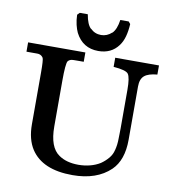

<svg xmlns="http://www.w3.org/2000/svg" viewBox="-90 -904 907 994"><g transform="rotate(10 363.5 -407.0)"><path d="M516 -812Q514 -776 506 -746.5Q498 -717 482 -696Q445 -646 377 -646Q295 -646 257 -720Q249 -737 243.5 -760Q238 -783 237 -812L249 -824H291Q300 -771 321 -752V-753Q344 -730 377 -730Q408 -730 433 -753V-752Q455 -774 462 -824H506ZM700 -627V-579Q653 -575 632.5 -557.5Q612 -540 612 -501V-221Q612 -113 556 -59Q484 10 357 10Q199 10 138 -83Q105 -134 105 -213Q105 -216 105 -218V-463Q105 -475 105 -486Q105 -550 100 -561Q92 -574 78 -577Q75 -578 65 -578H12V-627H313V-578H287Q253 -578 250 -577Q236 -574 230 -565V-566Q221 -549 221 -463V-222Q221 -112 275 -76Q315 -48 378 -48Q409 -48 438.5 -55.5Q468 -63 492 -78Q515 -94 531 -113.5Q547 -133 552 -156V-155Q556 -170 558 -186Q560 -202 560 -221Q560 -227 560.5 -242Q561 -257 561 -271V-474Q561 -539 548 -557Q536 -574 470 -579V-627Z"/></g></svg>

Font: New Athena Unicode
Style: Bold
Weight: 700
Designer: J. Rusten 1997; rev. by R. Hancock 2001, 2002, rev. by D. Mastronarde 2002-2021
Foundry: Society for Classical Studies (formerly American Philological Association)
Version: Version 5.008